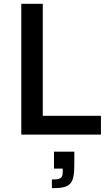

<svg xmlns="http://www.w3.org/2000/svg" viewBox="-20 -708 580 1010"><path d="M92 -688V0H511V-99H205V-688ZM253 236V282C356 282 371 258 371 151V90H264V179H310V196C310 230 298 236 253 236Z"/></svg>

Font: Saira UNSAM Medium
Style: Regular
Weight: 500
Designer: Hector Gatti with collaboration of the Omnibus-Type team
Foundry: Omnibus-Type
Version: Version 0.072;PS 000.072;hotconv 1.0.88;makeotf.lib2.5.64775